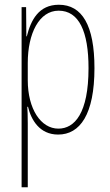

<svg xmlns="http://www.w3.org/2000/svg" viewBox="-20 -557 463 809"><path d="M228 -537C143 -537 110 -472 93 -404H91L90 -527H71V232H97V-37C97 -69 96 -95 95 -107H98C111 -53 146 10 225 10C317 10 378 -75 378 -270C378 -450 326 -537 228 -537ZM227 -512C313 -512 353 -424 353 -270C353 -79 294 -15 226 -15C152 -15 97 -98 97 -219V-292C97 -416 145 -512 227 -512Z"/></svg>

Font: Noto Sans Kannada ExtraCondensed Thin
Style: Regular
Weight: 100
Width: 2
Designer: Jelle Bosma - Monotype Design Team
Foundry: Monotype Imaging Inc.
Version: Version 2.005